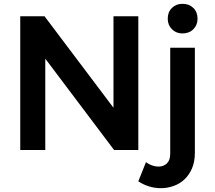

<svg xmlns="http://www.w3.org/2000/svg" viewBox="-20 -785 1126 1005"><path d="M935 -765Q970 -765 992 -743.5Q1014 -722 1014 -687Q1014 -654 992 -632Q970 -610 935 -610Q902 -610 880 -632Q858 -654 858 -687Q858 -722 880 -743.5Q902 -765 935 -765ZM213 -700 574 -221V-700H704V0H577L217 -478V0H86V-700ZM1000 15Q1000 62 985 96.5Q970 131 945.5 154Q921 177 888.5 188.5Q856 200 822 200Q790 200 759.5 190.5Q729 181 704 164L744 64Q776 87 810 87Q836 87 853.5 70.5Q871 54 871 19V-535H1000Z"/></svg>

Font: QuotatisMedium
Style: Regular
Weight: 500
Designer: Julieta Ulanovsky
Foundry: Quotatis-Medium
Version: Version 4.000;PS 004.000;hotconv 1.0.88;makeotf.lib2.5.64775